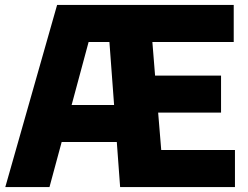

<svg xmlns="http://www.w3.org/2000/svg" viewBox="-20 -760 1006 780"><path d="M1.5 0 212 -740H929.5V-589.5H599L610 -453H878V-302.5H622.5L635 -150.5H934.5V0H468L454.5 -183H230.5L181 0ZM340 -589.5 271 -333.5H443.5L424.5 -589.5Z"/></svg>

Font: Encode Sans SemiCondensed SemiCondensed ExtraBold
Style: Regular
Weight: 800
Width: 4
Designer: Multiple Designers
Foundry: Impallari Type
Version: Version 3.000; ttfautohint (v1.8.3) -l 8 -r 50 -G 200 -x 14 